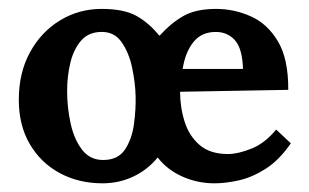

<svg xmlns="http://www.w3.org/2000/svg" viewBox="-20 -408 707 440"><path d="M214.9 12.1Q160.6 12.1 117.2 -11.2Q73.7 -34.5 48.4 -77.6Q23.1 -120.6 23.1 -179.3Q23.1 -241.7 49 -288.6Q74.8 -335.5 118.1 -361.6Q161.3 -387.6 212.7 -387.6Q264 -387.6 292.8 -371.5Q321.6 -355.3 344.7 -326.7H346.2Q370.4 -353.9 399.2 -370.7Q427.9 -387.6 475.2 -387.6Q516.3 -387.6 554.5 -370.7Q592.6 -353.9 616.8 -313.5Q641 -273.2 640.6 -202.1L392.7 -197.7Q392.7 -161.7 403.2 -128.9Q413.6 -96.1 437.7 -75.5Q461.7 -55 502.4 -55Q525.1 -55 556.1 -67.3Q587.1 -79.6 612.8 -111.1L646.5 -79.6Q619.7 -40.7 588.7 -21.1Q557.8 -1.5 527.5 5.3Q497.2 12.1 471.6 12.1Q432.7 12.1 398.1 -3.3Q363.4 -18.7 341.8 -46.6H341Q317.9 -18.7 285.3 -3.3Q252.7 12.1 214.9 12.1ZM217.8 -41.4Q251.2 -41.8 267 -66.2Q282.7 -90.6 287.1 -124.3Q291.5 -158 290.8 -187Q290.1 -218.6 282.7 -253.2Q275.4 -287.9 258.3 -311.9Q241.3 -335.9 210.9 -334.8Q181.9 -334.1 165 -313.9Q148.1 -293.7 141 -263.1Q133.8 -232.5 133.8 -199.9Q133.8 -161.7 141.9 -124.9Q150 -88 168.5 -64.4Q187 -40.7 217.8 -41.4ZM398.6 -250.1H536.9Q535.4 -297 518.3 -315.9Q501.3 -334.8 474.5 -334.8Q441.5 -334.8 423 -311.3Q404.5 -287.9 398.6 -250.1Z"/></svg>

Font: Parastoo
Style: Regular
Weight: 400
Foundry: Saber Rastikerdar (saber.rastikerdar@gmail.com)
Version: Version 3.000